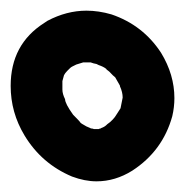

<svg xmlns="http://www.w3.org/2000/svg" viewBox="-21 -756 347 360"><path d="M160 -416Q138 -416 114 -425Q57 -449 25 -502Q-1 -545 -1 -595Q-1 -673 62 -713L68 -717Q104 -736 141 -736Q164 -736 188 -729Q247 -709 281 -657Q306 -616 306 -572Q306 -555 302 -538Q284 -473 227 -436Q195 -416 160 -416ZM164 -514Q166 -515 167 -515Q168 -515 169 -516Q175 -518 179 -522L180 -523Q186 -527 190.5 -532Q195 -537 196 -539L205 -553L209 -573Q209 -583 204 -594Q204 -596 203 -597L195 -611Q190 -615 187 -618.5Q184 -622 181 -624Q179 -625 178 -627Q173 -631 164 -634L160 -636Q154 -637 149 -639H135L122 -635Q116 -632 114 -631Q112 -630 109.5 -627.5Q107 -625 105 -623Q103 -621 101.5 -619Q100 -617 99 -615L96 -604V-588Q96 -580 101 -570Q101 -562 116 -541Q129 -528 129.5 -526.5Q130 -525 141 -519L148 -516Q149 -515 151 -515Q153 -515 155 -514Z"/></svg>

Font: Bad Comic
Style: Regular
Weight: 400
Designer: GGBotNet
Foundry: f0n7
Version: 0.9